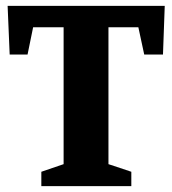

<svg xmlns="http://www.w3.org/2000/svg" viewBox="-20 -635 588 655"><path d="M121 0V-49L197 -75V-542H93L74 -449H13L6 -615H542L536 -449H472L452 -542H350V-75L428 -49V0Z"/></svg>

Font: Manuale ExtraBold
Style: Regular
Weight: 800
Version: Version 1.002